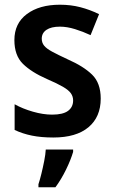

<svg xmlns="http://www.w3.org/2000/svg" viewBox="-20 -573 485 814"><path d="M407 -155Q407 -77 355 -33.5Q303 10 206 10Q155 10 115.5 2Q76 -6 42 -22V-131Q76 -112 119.5 -99.5Q163 -87 201 -87Q247 -87 268.5 -103Q290 -119 290 -147Q290 -164 280.5 -177.5Q271 -191 247 -205Q223 -219 179 -238Q113 -267 77 -302.5Q41 -338 41 -403Q41 -474 94 -513.5Q147 -553 234 -553Q280 -553 320.5 -542.5Q361 -532 400 -513L364 -424Q332 -439 298 -449.5Q264 -460 234 -460Q197 -460 177 -446.5Q157 -433 157 -409Q157 -392 167 -379.5Q177 -367 201 -354Q225 -341 268 -321Q334 -292 370.5 -256.5Q407 -221 407 -155ZM290 71Q280 105 260 146Q240 187 215 221H143V208Q149 190 155.5 163.5Q162 137 167.5 109Q173 81 174 61H290Z"/></svg>

Font: Noto Sans Hebrew SemiCondensed SemiBold
Style: Regular
Weight: 600
Width: 4
Designer: Monotype Design Team
Foundry: Monotype Imaging Inc.
Version: Version 2.004; ttfautohint (v1.8.4.7-5d5b)